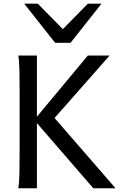

<svg xmlns="http://www.w3.org/2000/svg" viewBox="-20 -1011 680 1031"><path d="M178.2 -384.3 451.7 -712.9H568.8L272.9 -377.4L600.6 0H481L178.2 -350.1V0H78.1Q83.5 -29.3 84.5 -84.7Q85.4 -140.1 85.4 -212.4V-500.5Q85.4 -572.8 84.5 -628.2Q83.5 -683.6 78.1 -712.9H178.2ZM183.1 -991.2 317.4 -854.5 451.7 -991.2H524.9L358.9 -781.2H275.9L109.9 -991.2Z"/></svg>

Font: Andika New Basic
Style: Regular
Weight: 400
Designer: Victor Gaultney, Annie Olsen, Julie Remington, Don Collingsworth, Eric Hays
Foundry: SIL International
Version: Version 5.500